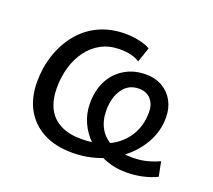

<svg xmlns="http://www.w3.org/2000/svg" viewBox="-92 -615 826 744"><g transform="rotate(20 320.5 -243.0)"><path d="M270 9Q200 9 150.5 -17.5Q101 -44 75 -91.5Q49 -139 49 -204Q49 -262 66.5 -314.5Q84 -367 117 -408Q150 -449 198.5 -472Q247 -495 309 -495Q337 -495 366.5 -488.5Q396 -482 411 -472L390 -411Q376 -421 355 -426Q334 -431 309 -431Q265 -431 231.5 -413Q198 -395 175 -363.5Q152 -332 140.5 -292Q129 -252 129 -208Q129 -158 146.5 -123.5Q164 -89 199 -71Q234 -53 284 -53Q349 -53 396.5 -76.5Q444 -100 470.5 -142Q497 -184 497 -240Q497 -273 479 -293Q461 -313 430 -313Q387 -313 363 -278.5Q339 -244 339 -191Q339 -149 356.5 -118Q374 -87 409 -70Q444 -53 496 -53Q527 -53 553.5 -59.5Q580 -66 606 -78L618 -18Q591 -5 559 2Q527 9 492 9Q444 9 403.5 -7.5Q363 -24 333 -52Q303 -80 286.5 -117Q270 -154 270 -195Q270 -248 290.5 -288Q311 -328 349 -351Q387 -374 436 -374Q476 -374 505 -357Q534 -340 550 -310.5Q566 -281 566 -243Q566 -191 542.5 -145.5Q519 -100 478.5 -65Q438 -30 384.5 -10.5Q331 9 270 9Z"/></g></svg>

Font: Nunito Sans 12pt
Style: Italic
Weight: 400
Italic angle: -9°
Designer: Vernon Adams
Foundry: Vernon Adams
Version: Version 3.101;gftools[0.9.27]